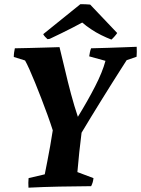

<svg xmlns="http://www.w3.org/2000/svg" viewBox="-20 -879 665 906"><path d="M114.4 6.6Q113.4 -5 113.7 -16.2Q113.9 -27.5 114.9 -38.5L191.2 -56.4Q197.2 -85.2 203.5 -118.8Q209.8 -152.3 216.7 -189.5Q223.5 -226.7 229 -264Q218.3 -297.7 204.2 -336.6Q190.1 -375.5 175 -414.5Q160 -453.5 145.5 -489Q131 -524.6 118.7 -552Q106.4 -579.4 98.2 -593.6L45.1 -610.2Q45.1 -620.7 46.6 -631.7Q48.1 -642.7 50.1 -651.1Q82.5 -651.6 119.9 -652.6Q157.3 -653.6 194.1 -654.6Q231 -655.6 260.8 -656.6Q273 -608.7 286.3 -551.2Q299.6 -493.7 315.1 -435.6Q330.7 -377.4 347.5 -327.8Q394 -403.4 428.6 -470.9Q463.3 -538.3 477.7 -591.9L400.9 -613.1Q402.4 -623.1 404.4 -632.9Q406.4 -642.7 409.9 -651.1Q450.6 -652.1 489.8 -653.3Q529 -654.6 563.7 -655.9Q598.4 -657.2 625 -658.2Q625.5 -646.2 625.5 -634.7Q625.5 -623.2 624.5 -611.2L577.6 -595Q568.2 -580.4 549.8 -551.5Q531.4 -522.6 507.9 -485.4Q484.3 -448.2 459 -407.1Q433.6 -366 409.1 -326Q384.7 -286 364.9 -252.8Q358.9 -205.5 354 -159.8Q349.2 -114.2 345.2 -67L421.1 -38.5Q420.1 -28.5 417.6 -19.5Q415.1 -10.5 410.1 -0.5Q334 0 259.4 1.5Q184.9 3 114.4 6.6ZM505.7 -692.2Q482.2 -701.2 457.4 -713.5Q432.6 -725.8 409.8 -741.1Q386.9 -756.3 368 -772.6Q349.3 -762.5 324.3 -749.5Q299.4 -736.5 271.1 -722.8Q242.8 -709.1 214.6 -695.7L204.3 -694.1Q199.4 -698 192.6 -705.5Q185.9 -713 184 -717.9L359.2 -859.3Q370.4 -859.3 382.3 -858.9Q394.3 -858.4 405.5 -857.4L533 -723.2Q529.1 -716.9 520.6 -707.2Q512.1 -697.5 505.7 -692.2Z"/></svg>

Font: Labrada
Style: Italic
Weight: 400
Italic angle: -7°
Designer: Mercedes Jáuregui
Foundry: Omnibus-Type Team
Version: Version 1.000